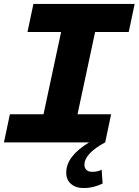

<svg xmlns="http://www.w3.org/2000/svg" viewBox="-31 -720 701 971"><path d="M-11 0 19 -142H189L278 -558H108L138 -700H650L620 -558H450L361 -142H531L501 0Q449 28 422.5 56.5Q396 85 396 113Q396 130 406.5 139.5Q417 149 436 149Q450 149 462.5 146Q475 143 483 138L488 208Q469 218 443.5 224.5Q418 231 392 231Q352 231 328 210Q304 189 304 153Q304 111 333 73Q362 35 420 0Z"/></svg>

Font: Red Hat Mono
Style: Italic
Weight: 400
Italic angle: -12°
Monospace: yes
Designer: Pentagram, MCKL
Foundry: MCKL
Version: Version 1.030